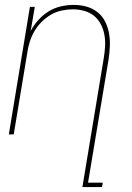

<svg xmlns="http://www.w3.org/2000/svg" viewBox="-20 -548 540 783"><path d="M316 215 403 -310Q407 -334 408.5 -358Q410 -382 406 -405Q402 -428 391.5 -448.5Q381 -469 364 -483Q347 -497 324 -503.5Q301 -510 277 -510Q255 -510 231.5 -505Q208 -500 187.5 -488Q167 -476 149.5 -458.5Q132 -441 120 -420Q108 -399 101 -376.5Q94 -354 91 -331L36 0H16L102 -520H122L105 -421Q117 -445 136.5 -466.5Q156 -488 179 -502Q202 -516 228.5 -522Q255 -528 281 -528Q308 -528 333 -521Q358 -514 377.5 -498.5Q397 -483 408.5 -460.5Q420 -438 424.5 -412.5Q429 -387 428 -360.5Q427 -334 423 -307L339 197H399L396 215Z"/></svg>

Font: Iosevka Term Curly Thin
Style: Italic
Weight: 100
Italic angle: -9°
Designer: Belleve Invis
Foundry: Belleve Invis
Version: Version 32.3.0